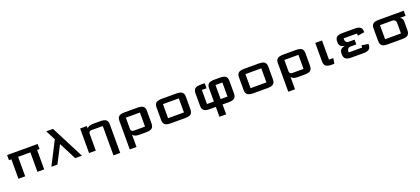

<svg xmlns="http://www.w3.org/2000/svg" viewBox="52 -1660 6434 2943"><g transform="rotate(-20 3269.0 -188.0)"><path d="M188 0H78.1V-317.4H39.1V-400.4H537.1V-317.4H498V0H388.2V-317.4H188Z M727.5 -537.1H837.4L1113.3 0H1003.4L858.9 -281.7L713.9 0H615.2L809.1 -377.9Z M1339.8 0H1230V-400.4H1339.8V-360.8Q1352.1 -381.3 1378.4 -390.9Q1404.8 -400.4 1449.7 -400.4H1557.1Q1625 -400.4 1652.1 -377.9Q1679.2 -355.5 1679.2 -305.2V161.1H1569.3V-317.4H1381.3Q1363.3 -317.4 1351.6 -305.7Q1339.8 -293.9 1339.8 -275.9Z M1945.3 -131.8Q1945.3 -112.8 1957.8 -100.3Q1970.2 -87.9 1989.3 -87.9H2174.8V-317.4H1945.3ZM2284.7 -100.1Q2284.7 -46.9 2257.3 -23.4Q2230 0 2162.6 0H2055.2Q2010.3 0 1983.9 -10Q1957.5 -20 1945.3 -42V161.1H1835.4V-305.2Q1835.4 -355.5 1862.5 -377.9Q1889.6 -400.4 1957.5 -400.4H2162.6Q2230.5 -400.4 2257.6 -377.9Q2284.7 -355.5 2284.7 -305.2Z M2809.6 -317.4H2550.8V-87.9H2809.6ZM2919.4 -100.1Q2919.4 -46.9 2892.1 -23.4Q2864.7 0 2797.4 0H2563Q2495.6 0 2468.3 -23.4Q2440.9 -46.9 2440.9 -100.1V-305.2Q2440.9 -355.5 2468 -377.9Q2495.1 -400.4 2563 -400.4H2797.4Q2865.2 -400.4 2892.3 -377.9Q2919.4 -355.5 2919.4 -305.2Z M3407.7 -87.9H3520V-317.4H3407.7ZM3407.7 0V161.1H3297.9V0H3197.8Q3130.4 0 3103 -23.4Q3075.7 -46.9 3075.7 -100.1V-305.2Q3075.7 -355.5 3102.8 -377.9Q3129.9 -400.4 3197.8 -400.4H3261.2V-317.4H3185.5V-87.9H3297.9V-305.2Q3297.9 -355.5 3325 -377.9Q3352.1 -400.4 3419.9 -400.4H3507.8Q3575.7 -400.4 3602.8 -377.9Q3629.9 -355.5 3629.9 -305.2V-100.1Q3629.9 -46.9 3602.5 -23.4Q3575.2 0 3507.8 0Z M4154.8 -317.4H3896V-87.9H4154.8ZM4264.6 -100.1Q4264.6 -46.9 4237.3 -23.4Q4210 0 4142.6 0H3908.2Q3840.8 0 3813.5 -23.4Q3786.1 -46.9 3786.1 -100.1V-305.2Q3786.1 -355.5 3813.2 -377.9Q3840.3 -400.4 3908.2 -400.4H4142.6Q4210.4 -400.4 4237.5 -377.9Q4264.6 -355.5 4264.6 -305.2Z M4530.8 -131.8Q4530.8 -112.8 4543.2 -100.3Q4555.7 -87.9 4574.7 -87.9H4760.3V-317.4H4530.8ZM4870.1 -100.1Q4870.1 -46.9 4842.8 -23.4Q4815.4 0 4748 0H4640.6Q4595.7 0 4569.3 -10Q4543 -20 4530.8 -42V161.1H4420.9V-305.2Q4420.9 -355.5 4448 -377.9Q4475.1 -400.4 4543 -400.4H4748Q4815.9 -400.4 4843 -377.9Q4870.1 -355.5 4870.1 -305.2Z M5065.4 -400.4H5175.3V-87.9H5246.1L5231.4 0H5187.5Q5120.1 0 5092.8 -23.4Q5065.4 -46.9 5065.4 -100.1Z M5648.9 -241.7V-163.6ZM5717.3 -87.9V-124.5L5827.1 -106.4V-100.1Q5827.1 -46.9 5799.8 -23.4Q5772.5 0 5705.1 0H5509.8Q5442.4 0 5415 -23.4Q5387.7 -46.9 5387.7 -100.1V-113.3Q5387.7 -193.4 5483.4 -202.6Q5387.7 -211.9 5387.7 -292V-305.2Q5387.7 -355.5 5414.8 -377.9Q5441.9 -400.4 5509.8 -400.4H5705.1Q5772.9 -400.4 5800 -377.9Q5827.1 -355.5 5827.1 -305.2V-298.8L5717.3 -280.8V-317.4H5497.6V-296.9Q5497.6 -272.9 5513.2 -257.3Q5528.8 -241.7 5552.7 -241.7H5648.9V-163.6H5552.7Q5528.8 -163.6 5513.2 -147.9Q5497.6 -132.3 5497.6 -108.4V-87.9Z M6459.5 -100.1Q6459.5 -46.9 6432.1 -23.4Q6404.8 0 6337.4 0H6103Q6035.6 0 6008.3 -23.4Q5981 -46.9 5981 -100.1V-305.2Q5981 -355.5 6008.1 -377.9Q6035.2 -400.4 6103 -400.4H6508.3V-317.4H6415Q6439 -307.1 6449.2 -286.9Q6459.5 -266.6 6459.5 -234.4ZM6090.8 -317.4V-87.9H6349.6V-262.7Q6349.6 -286.1 6334 -301.8Q6318.4 -317.4 6294.4 -317.4Z"/></g></svg>

Font: Squarish Sans CT
Style: Regular
Weight: 400
Version: Version 0.9